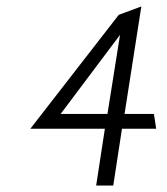

<svg xmlns="http://www.w3.org/2000/svg" viewBox="-20 -585 517 595"><path d="M74 -186H305L278 -10H331L358 -186H464L457 -232H366L418 -565L348 -539ZM168 -232 352 -477 313 -232Z"/></svg>

Font: Charger Sport
Style: ExLitObl
Weight: 200
Designer: Jasper
Foundry: Cannot Into Space Fonts
Version: Version 1.1